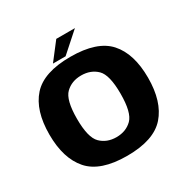

<svg xmlns="http://www.w3.org/2000/svg" viewBox="-163 -865 995 1015"><g transform="rotate(-30 334.0 -357.5)"><path d="M328.8 4.4Q491.9 4.4 560.9 -74.2Q629.9 -152.7 629.9 -298.7Q629.9 -445.2 560.9 -522.3Q491.9 -599.5 328.8 -599.5Q166 -599.5 96.8 -522.3Q27.7 -445.2 27.7 -298.7Q27.7 -152.7 96.8 -74.2Q166 4.4 328.8 4.4ZM328.8 -109.4Q270.6 -109.4 233.2 -146.3Q195.7 -183.2 195.7 -298Q195.7 -412.9 233.2 -449.3Q270.6 -485.7 328.8 -485.7Q387.3 -485.7 424.6 -449.3Q461.8 -412.9 461.8 -298Q461.8 -183.2 424.6 -146.3Q387.3 -109.4 328.8 -109.4ZM231.7 -614.4H308.8L426 -718.8H312.2Z"/></g></svg>

Font: Anybody Thin
Style: Regular
Weight: 100
Designer: Tyler Finck
Foundry: Etcetera Type Company
Version: Version 1.114;gftools[0.9.25]